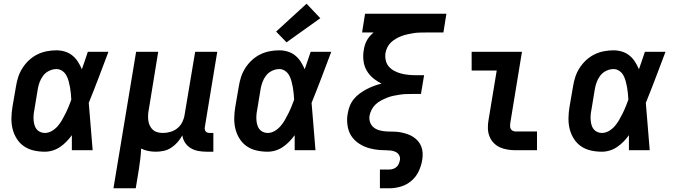

<svg xmlns="http://www.w3.org/2000/svg" viewBox="-20 -809 3640 1034"><path d="M221 8Q191 8 162 1.5Q133 -5 109.5 -21Q86 -37 70.5 -61.5Q55 -86 48 -114Q41 -142 41.5 -172.5Q42 -203 47 -233L66 -343Q70 -369 78 -394Q86 -419 101 -442.5Q116 -466 136.5 -485Q157 -504 181.5 -516Q206 -528 232 -533Q258 -538 284 -538Q308 -538 330.5 -531Q353 -524 370.5 -509.5Q388 -495 400 -476Q412 -457 421 -436Q429 -459 437 -482.5Q445 -506 453 -530H564Q538 -461 512 -392.5Q486 -324 458 -255Q464 -192 468.5 -128Q473 -64 479 0H367Q367 -20 367 -40.5Q367 -61 367 -81Q354 -63 338 -46.5Q322 -30 303.5 -17.5Q285 -5 264 1.5Q243 8 221 8ZM221 -93Q241 -93 259 -103.5Q277 -114 290.5 -129.5Q304 -145 314 -162.5Q324 -180 333 -198Q342 -216 349.5 -234.5Q357 -253 364 -272Q363 -289 361.5 -306Q360 -323 357 -339.5Q354 -356 349.5 -372.5Q345 -389 337 -403.5Q329 -418 315 -427.5Q301 -437 284 -437Q264 -437 244.5 -427.5Q225 -418 212.5 -401.5Q200 -385 193 -365.5Q186 -346 183 -327L165 -217Q162 -203 161 -189.5Q160 -176 161 -162.5Q162 -149 165.5 -136.5Q169 -124 176.5 -114Q184 -104 196 -98.5Q208 -93 221 -93Z M591 205 713 -530H832L781 -217Q778 -202 777.5 -187Q777 -172 779 -158Q781 -144 787.5 -131Q794 -118 804.5 -109Q815 -100 829 -96.5Q843 -93 858 -93Q878 -93 898.5 -99Q919 -105 935.5 -118.5Q952 -132 961.5 -151Q971 -170 974 -190L1031 -530H1150L1083 -124Q1082 -118 1083 -112Q1084 -106 1087.5 -101.5Q1091 -97 1097 -95Q1103 -93 1110 -93H1129V8H1093Q1070 8 1048 4Q1026 0 1007.5 -11Q989 -22 977 -40Q965 -58 962 -80Q951 -60 936 -43Q921 -26 902 -13.5Q883 -1 861.5 3.5Q840 8 819 8Q798 8 778 4Q758 0 740 -9Q739 19 735.5 47Q732 75 728 102L711 205Z M1421 8Q1391 8 1362 1.5Q1333 -5 1309.5 -21Q1286 -37 1270.5 -61.5Q1255 -86 1248 -114Q1241 -142 1241.5 -172.5Q1242 -203 1247 -233L1266 -343Q1270 -369 1278 -394Q1286 -419 1301 -442.5Q1316 -466 1336.5 -485Q1357 -504 1381.5 -516Q1406 -528 1432 -533Q1458 -538 1484 -538Q1508 -538 1530.5 -531Q1553 -524 1570.5 -509.5Q1588 -495 1600 -476Q1612 -457 1621 -436Q1629 -459 1637 -482.5Q1645 -506 1653 -530H1764Q1738 -461 1712 -392.5Q1686 -324 1658 -255Q1664 -192 1668.5 -128Q1673 -64 1679 0H1567Q1567 -20 1567 -40.5Q1567 -61 1567 -81Q1554 -63 1538 -46.5Q1522 -30 1503.5 -17.5Q1485 -5 1464 1.5Q1443 8 1421 8ZM1421 -93Q1441 -93 1459 -103.5Q1477 -114 1490.5 -129.5Q1504 -145 1514 -162.5Q1524 -180 1533 -198Q1542 -216 1549.5 -234.5Q1557 -253 1564 -272Q1563 -289 1561.5 -306Q1560 -323 1557 -339.5Q1554 -356 1549.5 -372.5Q1545 -389 1537 -403.5Q1529 -418 1515 -427.5Q1501 -437 1484 -437Q1464 -437 1444.5 -427.5Q1425 -418 1412.5 -401.5Q1400 -385 1393 -365.5Q1386 -346 1383 -327L1365 -217Q1362 -203 1361 -189.5Q1360 -176 1361 -162.5Q1362 -149 1365.5 -136.5Q1369 -124 1376.5 -114Q1384 -104 1396 -98.5Q1408 -93 1421 -93ZM1523 -581 1467 -639 1631 -789 1705 -711Z M2026 205V104H2077Q2087 104 2097.5 100.5Q2108 97 2116 89.5Q2124 82 2128 72Q2132 62 2134 52Q2136 38 2129 26Q2122 14 2109.5 8.5Q2097 3 2083 1.5Q2069 0 2054.5 0Q2040 0 2025.5 -1Q2011 -2 1997 -4.5Q1983 -7 1970 -10.5Q1957 -14 1944 -19.5Q1931 -25 1919.5 -32Q1908 -39 1898 -47.5Q1888 -56 1879.5 -66.5Q1871 -77 1865 -89Q1859 -101 1855.5 -114.5Q1852 -128 1850.5 -142Q1849 -156 1849.5 -170.5Q1850 -185 1853 -199Q1856 -219 1864 -239Q1872 -259 1886 -276Q1900 -293 1918 -306Q1936 -319 1955 -329Q1974 -339 1994.5 -346.5Q2015 -354 2035 -359Q2010 -371 1989 -388.5Q1968 -406 1954.5 -429.5Q1941 -453 1937.5 -482Q1934 -511 1939 -539Q1941 -553 1945 -566Q1949 -579 1955.5 -591Q1962 -603 1971.5 -614Q1981 -625 1992 -634H1930L1946 -735H2384L2368 -634H2271Q2255 -634 2239 -633.5Q2223 -633 2207 -630.5Q2191 -628 2175.5 -624.5Q2160 -621 2144.5 -615.5Q2129 -610 2114 -601.5Q2099 -593 2086.5 -581.5Q2074 -570 2066.5 -555Q2059 -540 2056 -524Q2053 -504 2057.5 -484Q2062 -464 2074.5 -450Q2087 -436 2104 -427Q2121 -418 2140 -413Q2159 -408 2179.5 -406Q2200 -404 2220 -404H2264L2247 -303H2203Q2186 -303 2169 -302.5Q2152 -302 2135 -299.5Q2118 -297 2100.5 -293.5Q2083 -290 2066.5 -283.5Q2050 -277 2033.5 -268.5Q2017 -260 2003.5 -247.5Q1990 -235 1981.5 -218.5Q1973 -202 1970 -185Q1967 -167 1973.5 -149.5Q1980 -132 1994 -121.5Q2008 -111 2026 -106.5Q2044 -102 2062.5 -101Q2081 -100 2100 -100Q2119 -100 2137 -96.5Q2155 -93 2172 -87.5Q2189 -82 2204 -72.5Q2219 -63 2230.5 -50Q2242 -37 2248.5 -20.5Q2255 -4 2256 14.5Q2257 33 2254 52Q2249 83 2235 113Q2221 143 2196 164.5Q2171 186 2139.5 195.5Q2108 205 2077 205Z M2757 0Q2735 0 2713 -3.5Q2691 -7 2671.5 -16Q2652 -25 2637.5 -40.5Q2623 -56 2615.5 -76Q2608 -96 2607.5 -118.5Q2607 -141 2611 -163L2655 -429H2520V-530H2791L2728 -146Q2727 -138 2727 -130Q2727 -122 2730.5 -115Q2734 -108 2741.5 -104.5Q2749 -101 2757 -101H2872V0Z M3221 8Q3191 8 3162 1.5Q3133 -5 3109.5 -21Q3086 -37 3070.5 -61.5Q3055 -86 3048 -114Q3041 -142 3041.5 -172.5Q3042 -203 3047 -233L3066 -343Q3070 -369 3078 -394Q3086 -419 3101 -442.5Q3116 -466 3136.5 -485Q3157 -504 3181.5 -516Q3206 -528 3232 -533Q3258 -538 3284 -538Q3308 -538 3330.5 -531Q3353 -524 3370.5 -509.5Q3388 -495 3400 -476Q3412 -457 3421 -436Q3429 -459 3437 -482.5Q3445 -506 3453 -530H3564Q3538 -461 3512 -392.5Q3486 -324 3458 -255Q3464 -192 3468.5 -128Q3473 -64 3479 0H3367Q3367 -20 3367 -40.5Q3367 -61 3367 -81Q3354 -63 3338 -46.5Q3322 -30 3303.5 -17.5Q3285 -5 3264 1.5Q3243 8 3221 8ZM3221 -93Q3241 -93 3259 -103.5Q3277 -114 3290.5 -129.5Q3304 -145 3314 -162.5Q3324 -180 3333 -198Q3342 -216 3349.5 -234.5Q3357 -253 3364 -272Q3363 -289 3361.5 -306Q3360 -323 3357 -339.5Q3354 -356 3349.5 -372.5Q3345 -389 3337 -403.5Q3329 -418 3315 -427.5Q3301 -437 3284 -437Q3264 -437 3244.5 -427.5Q3225 -418 3212.5 -401.5Q3200 -385 3193 -365.5Q3186 -346 3183 -327L3165 -217Q3162 -203 3161 -189.5Q3160 -176 3161 -162.5Q3162 -149 3165.5 -136.5Q3169 -124 3176.5 -114Q3184 -104 3196 -98.5Q3208 -93 3221 -93Z"/></svg>

Font: Iosevka Curly Extended
Style: Bold Italic
Weight: 700
Width: 7
Italic angle: -9°
Monospace: yes
Designer: Belleve Invis
Foundry: Belleve Invis
Version: Version 11.1.0; ttfautohint (v1.8.3)